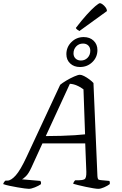

<svg xmlns="http://www.w3.org/2000/svg" viewBox="-52 -1192 767 1212"><path d="M130 0Q123 0 103 -2.5Q83 -5 58 -9.5Q33 -14 8.5 -19Q-16 -24 -32 -30Q-27 -45 -17 -52H-5Q18 -52 47.5 -85Q77 -118 116 -202L328 -657Q341 -668 366 -683Q391 -698 416 -709Q441 -720 452 -720Q463 -720 479.5 -711.5Q496 -703 512 -691Q528 -679 538 -668L563 -80Q564 -66 567.5 -61Q571 -56 584 -55L638 -50Q643 -44 641 -30Q627 -19 605 -9.5Q583 0 569 0Q559 0 537 -3.5Q515 -7 489.5 -12.5Q464 -18 441.5 -23.5Q419 -29 410 -32Q411 -38 415 -44.5Q419 -51 423 -54H444Q468 -54 481 -60.5Q494 -67 493 -107L486 -287H216L146 -134Q128 -95 111 -79Q94 -63 87 -60L203 -50Q205 -47 206.5 -42Q208 -37 206 -29Q192 -19 168.5 -9.5Q145 0 130 0ZM237 -333Q286 -333 333.5 -334.5Q381 -336 420.5 -338.5Q460 -341 485 -344L475 -628Q457 -642 434 -652Q411 -662 389 -663ZM453 -769Q415 -769 391 -791.5Q367 -814 367 -850Q367 -895 399 -926.5Q431 -958 476 -958Q515 -958 539 -935Q563 -912 563 -876Q563 -831 531 -800Q499 -769 453 -769ZM459 -810Q484 -810 501 -827.5Q518 -845 518 -872Q518 -892 505.5 -904.5Q493 -917 472 -917Q446 -917 429 -899Q412 -881 412 -855Q412 -835 425 -822.5Q438 -810 459 -810ZM449 -996Q443 -999 435 -1005.5Q427 -1012 427 -1016Q463 -1063 494.5 -1098Q526 -1133 549 -1152.5Q572 -1172 579 -1172Q585 -1172 595.5 -1164.5Q606 -1157 614.5 -1145.5Q623 -1134 623 -1122Z"/></svg>

Font: Texturina 72pt 72pt Light
Style: Italic
Weight: 300
Italic angle: -11°
Designer: Guillermo Torres Carreño
Foundry: Omnibus-Type
Version: Version 1.002; ttfautohint (v1.8.3)